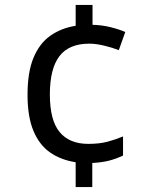

<svg xmlns="http://www.w3.org/2000/svg" viewBox="-20 -837 612 774"><path d="M353 -737Q391 -736 425.5 -727.5Q460 -719 485 -708L459 -635Q433 -645 400 -653Q367 -661 340 -661Q258 -661 219.5 -610.5Q181 -560 181 -456Q181 -352 220.5 -304.5Q260 -257 336 -257Q380 -257 412.5 -265.5Q445 -274 476 -287V-210Q449 -197 420 -189.5Q391 -182 352 -180V-83H285V-183Q226 -192 182.5 -222Q139 -252 115 -309Q91 -366 91 -455Q91 -546 115 -604Q139 -662 183 -693Q227 -724 285 -733V-817H353Z"/></svg>

Font: Noto Sans Telugu UI
Style: Regular
Weight: 400
Designer: Jelle Bosma - Monotype Design Team
Foundry: Monotype Imaging Inc.
Version: Version 2.005; ttfautohint (v1.8.4.7-5d5b)